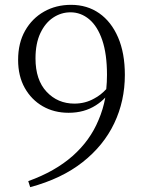

<svg xmlns="http://www.w3.org/2000/svg" viewBox="-20 -760 594 795"><path d="M105 15 97 -10Q208 -50 280.5 -114Q353 -178 388 -263Q407 -307 416 -356Q399 -338 377 -324Q329 -293 264 -293Q204 -293 157 -320Q110 -347 82.5 -396Q55 -445 55 -512Q55 -582 84 -633Q113 -684 162.5 -712Q212 -740 274 -740Q341 -740 391 -705Q441 -670 469 -605Q497 -540 497 -450Q497 -342 453 -249.5Q409 -157 322 -88.5Q235 -20 105 15ZM420 -391Q423 -420 423 -450Q423 -536 403.5 -593.5Q384 -651 349.5 -680Q315 -709 272 -709Q233 -709 200 -687Q167 -665 147 -622.5Q127 -580 127 -518Q127 -429 173 -380Q219 -331 288 -331Q333 -331 370 -352Q397 -366 420 -391Z"/></svg>

Font: Early Summer Mincho Light
Style: Regular
Weight: 300
Designer: GuiWonder
Version: Version 1.002